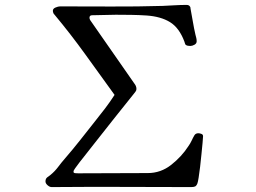

<svg xmlns="http://www.w3.org/2000/svg" viewBox="-20 -759 1040 781"><path d="M806 -205Q806 -198 804 -178Q802 -158 799.5 -132Q797 -106 794 -80.5Q791 -55 788 -36.5Q785 -18 783 -13Q779 -3 773.5 -0.5Q768 2 757 2Q660 2 562.5 1.5Q465 1 367 1Q323 1 278.5 1.5Q234 2 190 2Q182 2 173.5 -5.5Q165 -13 165 -21Q165 -32 172 -37.5Q179 -43 186 -48Q203 -62 216.5 -80Q230 -98 244 -114Q276 -151 306 -189Q336 -227 366 -265Q387 -291 407.5 -318Q428 -345 446 -373Q386 -456 326.5 -538.5Q267 -621 202 -699Q198 -703 197 -706Q195 -712 195 -715Q195 -724 206 -728.5Q217 -733 224 -733Q328 -733 433 -732.5Q538 -732 642 -735Q666 -736 690.5 -737.5Q715 -739 739 -739Q749 -739 753 -732Q755 -730 755 -724Q760 -698 764.5 -671Q769 -644 775 -618Q777 -611 778.5 -604.5Q780 -598 780 -591Q780 -582 771 -577Q762 -572 754 -572Q749 -572 743.5 -573Q738 -574 734 -578Q733 -579 732 -583.5Q731 -588 730 -590Q709 -646 671.5 -669Q634 -692 576 -696Q545 -698 514 -698.5Q483 -699 451 -699Q427 -699 403 -698Q379 -697 355 -697Q344 -697 344 -687Q344 -682 347 -677L526 -420Q530 -415 532.5 -409.5Q535 -404 535 -397Q535 -391 531 -386Q527 -381 524 -377Q442 -275 362 -173Q343 -148 323.5 -124Q304 -100 286 -75Q284 -71 281.5 -68Q279 -65 279 -60Q279 -55 287 -54.5Q295 -54 298 -54Q369 -54 440 -54.5Q511 -55 581 -55Q634 -55 676.5 -88.5Q719 -122 746 -164Q754 -175 759.5 -187Q765 -199 771 -209Q776 -217 787 -217Q792 -217 799 -214.5Q806 -212 806 -205Z"/></svg>

Font: Kaisei Opti Medium
Style: Regular
Weight: 500
Designer: Font-Kai, 金井和夫
Foundry: KAZUO KANAI
Version: Version 5.003